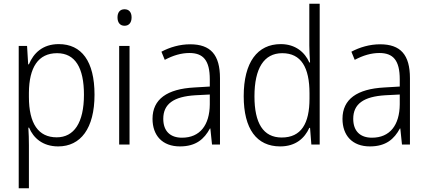

<svg xmlns="http://www.w3.org/2000/svg" viewBox="-20 -780 2308 1036"><path d="M297 -542C210 -542 161 -493 136 -433H132L126 -532H81V236H136V4C136 -26 135 -62 133 -91H137C160 -36 210 10 294 10C415 10 490 -87 490 -269C490 -450 420 -542 297 -542ZM288 -493C386 -493 433 -414 433 -269C433 -117 379 -39 286 -39C187 -39 136 -113 136 -257V-280C137 -416 186 -493 288 -493Z M652 -730C627 -730 614 -713 614 -686C614 -658 628 -641 652 -641C676 -641 690 -658 690 -686C690 -713 677 -730 652 -730ZM679 -532H623V0H679Z M1006 -541C950 -541 896 -525 851 -501L869 -457C914 -481 958 -494 1002 -494C1076 -494 1112 -455 1112 -352V-313L1028 -308C882 -300 803 -245 803 -139C803 -49 856 10 951 10C1038 10 1082 -30 1113 -87H1115L1124 0H1167V-358C1167 -485 1116 -541 1006 -541ZM1034 -266 1112 -270V-217C1111 -105 1059 -37 962 -37C899 -37 861 -72 861 -139C861 -219 917 -259 1034 -266Z M1492 10C1576 10 1624 -35 1649 -90H1653L1660 0H1705V-760H1649V-535C1649 -508 1651 -473 1653 -443H1649C1625 -498 1574 -542 1495 -542C1369 -542 1295 -444 1295 -261C1295 -84 1365 10 1492 10ZM1500 -38C1400 -38 1353 -116 1353 -260C1353 -411 1404 -493 1503 -493C1605 -493 1650 -416 1650 -276V-248C1650 -113 1605 -38 1500 -38Z M2031 -541C1975 -541 1921 -525 1876 -501L1894 -457C1939 -481 1983 -494 2027 -494C2101 -494 2137 -455 2137 -352V-313L2053 -308C1907 -300 1828 -245 1828 -139C1828 -49 1881 10 1976 10C2063 10 2107 -30 2138 -87H2140L2149 0H2192V-358C2192 -485 2141 -541 2031 -541ZM2059 -266 2137 -270V-217C2136 -105 2084 -37 1987 -37C1924 -37 1886 -72 1886 -139C1886 -219 1942 -259 2059 -266Z"/></svg>

Font: Noto Sans SemiCondensed Light
Style: Regular
Weight: 300
Width: 4
Designer: Monotype Design Team
Foundry: Monotype Imaging Inc.
Version: Version 2.013